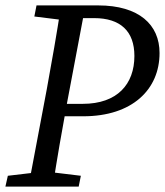

<svg xmlns="http://www.w3.org/2000/svg" viewBox="-23 -690 610 710"><path d="M-3 0H268L276 -40L152 -55H133L6 -40L-3 0ZM82 0H172C188 -103 206 -207 225 -310L293 -670H203C187 -567 169 -463 150 -360L82 0ZM104 -629 225 -614H240L251 -670H112L104 -629ZM170 -260H285C466 -260 567 -359 567 -494C567 -598 492 -670 340 -670H251L242 -623H325C422 -623 474 -575 474 -483C474 -379 411 -306 283 -306H179L170 -260Z"/></svg>

Font: Source Serif 4 Variable
Style: Italic
Weight: 400
Italic angle: -12°
Designer: Frank Grießhammer
Foundry: Adobe Systems Incorporated
Version: Version 4.004;hotconv 1.0.116;makeotfexe 2.5.65601